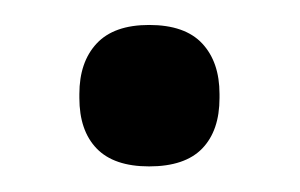

<svg xmlns="http://www.w3.org/2000/svg" viewBox="-20 -340 234 150"><path d="M96.5 -210Q69 -210 55.5 -224Q42 -238 42 -263.5V-266.5Q42 -291.5 55.5 -306Q69 -320.5 96.5 -320.5Q124.5 -320.5 138 -306Q151.5 -291.5 151.5 -266.5V-263.5Q151.5 -238 138 -224Q124.5 -210 96.5 -210Z"/></svg>

Font: Anek Devanagari Medium Medium
Style: Regular
Weight: 500
Version: Version 1.003